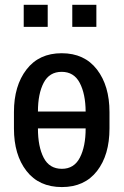

<svg xmlns="http://www.w3.org/2000/svg" viewBox="-20 -756 508 786"><path d="M37.1 -297.4Q37.1 -404.8 88.4 -471.4Q139.6 -538.1 232.4 -538.1Q325.7 -538.1 377 -471.4Q428.2 -404.8 428.2 -297.4V-230Q428.2 -121.6 377.2 -55.9Q326.2 9.8 233.4 9.8Q139.6 9.8 88.4 -56.2Q37.1 -122.1 37.1 -230ZM233.4 -64.9Q283.2 -64.9 306.9 -110.6Q330.6 -156.2 330.6 -230V-230.5H135.3V-230Q135.3 -155.8 158.7 -110.4Q182.1 -64.9 233.4 -64.9ZM232.4 -461.9Q182.1 -461.9 158.7 -417Q135.3 -372.1 135.3 -299.3H330.6Q330.1 -371.6 306.4 -416.7Q282.7 -461.9 232.4 -461.9ZM374.5 -646H275.9V-736.3H374.5ZM175.3 -646H77.1V-736.3H175.3Z"/></svg>

Font: Franco
Style: Regular
Weight: 400
Designer: Google
Version: Version 1.200311; 2013